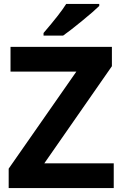

<svg xmlns="http://www.w3.org/2000/svg" viewBox="-20 -951 619 971"><path d="M555.2 0H23.9V-98.1L366.2 -588.9H33.2V-713.9H545.9V-616.2L204.1 -125H555.2ZM200.2 -771V-784.2Q284.2 -881.8 314.9 -931.2H481.9V-920.9Q456.5 -895.5 395.3 -845.5Q334 -795.4 299.3 -771Z"/></svg>

Font: NotoSans-Bold
Style: Bold
Weight: 700
Designer: Monotype Design team
Foundry: Monotype Imaging Inc.
Version: Version 1.04